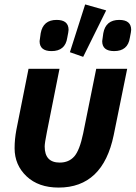

<svg xmlns="http://www.w3.org/2000/svg" viewBox="-20 -836 613 868"><path d="M460 -789 356 -579 296 -600 365 -816ZM213 -605Q159 -605 159 -650Q159 -654 164 -686Q175 -746 236 -746Q290 -746 290 -701Q290 -694 284 -665Q275 -605 213 -605ZM496 -605Q442 -605 442 -650Q442 -654 447 -686Q458 -746 519 -746Q573 -746 573 -701Q573 -694 567 -665Q558 -605 496 -605ZM249 -525 192 -239Q182 -189 182 -174Q182 -101 250 -101Q291 -101 315.5 -128.5Q340 -156 356 -233L415 -525H555L494 -225Q445 12 245 12Q154 12 100 -39Q46 -90 46 -166Q46 -206 54 -249L109 -525Z"/></svg>

Font: Aneliza
Style: Bold Italic
Weight: 700
Italic angle: -11.31°
Designer: Mike Abbink, Paul van der Laan, Pieter van Rosmalen
Foundry: Bold Monday
Version: Version 3.0